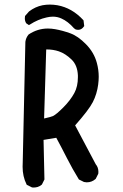

<svg xmlns="http://www.w3.org/2000/svg" viewBox="-20 -820 540 846"><path d="M79.6 -85.4Q79.6 -94.2 80.1 -103L91.8 -635.7Q94.2 -653.8 106 -668Q145.5 -694.3 190.9 -694.3Q206.1 -694.3 223.1 -691.4Q255.9 -685.5 289.6 -673.3Q323.7 -661.1 358.9 -625Q394.5 -588.9 406.7 -543Q415 -512.7 415 -481.9Q415 -466.8 412.6 -447.5Q410.2 -428.2 404.1 -407.7Q397.9 -387.2 388.7 -369.6Q371.1 -335.4 311 -267.6L401.9 -96.2Q413.6 -82.5 413.6 -62.5Q413.6 -59.6 413.1 -54.7L401.9 -32.2L400.9 -31.2Q384.3 -16.6 362.3 -16.6Q356.9 -16.6 350.1 -18.1L327.6 -29.3Q298.8 -76.2 275.4 -122.3Q252 -168.5 228 -212.9L171.9 -203.6L175.8 -29.3L164.6 -6.8Q155.3 1 146.2 3.7Q137.2 6.3 128.9 6.3Q125.5 6.3 121.1 5.9L97.7 -5.9L96.7 -8.3Q79.6 -42.5 79.6 -85.4ZM323.2 -479.5Q323.2 -483.4 323.2 -487.8Q321.3 -532.7 295.4 -557.6Q268.1 -584 239.3 -593.8Q214.4 -602.1 187 -602.1Q185.1 -602.1 183.6 -602.1L174.3 -297.9Q206.5 -305.2 213.4 -308.6Q229 -316.4 259.5 -347.2Q290 -377.9 307.6 -410.2Q323.2 -439 323.2 -479.5ZM212.9 -746.6Q199.7 -746.6 185.5 -743.2Q147.5 -734.9 111.8 -711.9L107.4 -709.5L95.7 -717.3L94.7 -718.8Q89.4 -728 89.4 -739.3Q89.4 -743.2 90.3 -749.5L107.9 -769.5Q135.3 -790.5 167.5 -796.9Q183.1 -799.8 199.5 -799.8Q215.8 -799.8 232.9 -796.9Q297.4 -785.2 346.7 -731.9L348.1 -730L351.1 -705.1Q347.2 -699.7 344.7 -697.3Q335.9 -688.5 323.7 -688.5Q319.8 -688.5 314 -689.9L306.2 -695.3Q279.3 -726.1 250 -738.8Q232.9 -746.6 212.9 -746.6Z"/></svg>

Font: Bakudai
Style: Bold
Weight: 700
Version: Version 1.48